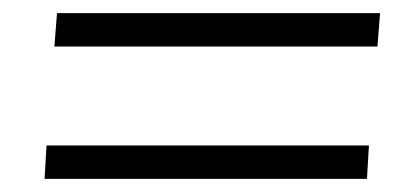

<svg xmlns="http://www.w3.org/2000/svg" viewBox="-20 -433 640 293"><path d="M560 -413 556 -362H63L67 -413ZM543 -211 540 -160H48L51 -211Z"/></svg>

Font: Muli Light
Style: Italic
Weight: 300
Italic angle: -4.541°
Designer: Vernon Adams
Foundry: Vernon Adams
Version: Version 2.100; ttfautohint (v1.8.1.43-b0c9)